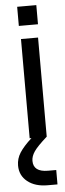

<svg xmlns="http://www.w3.org/2000/svg" viewBox="-79 -692 328 964"><g transform="rotate(-5 85.0 -210.0)"><path d="M46.5 -663H143V-566.5H46.5ZM137 0Q88 43.5 71.8 67.5Q55.5 91.5 55.5 114.5Q55.5 170.5 129 170.5H170.5V243H121Q58 243 19.8 212.5Q-18.5 182 -18.5 131.5Q-18.5 97 0.5 67.2Q19.5 37.5 60.5 0H51.5V-500H137.5V0Z"/></g></svg>

Font: Overused Grotesk
Style: Regular
Weight: 450
Version: Version 0.004